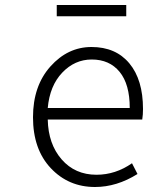

<svg xmlns="http://www.w3.org/2000/svg" viewBox="-20 -735 592 768"><path d="M360 13Q254 13 183 -62.5Q112 -138 112 -266Q112 -391 181.5 -469Q251 -547 346 -547Q443 -547 497.5 -481.5Q552 -416 552 -299Q552 -276 549 -257H171Q173 -159 226.5 -97.5Q280 -36 366 -36Q442 -36 508 -82L530 -39Q447 13 360 13ZM171 -303H499Q499 -398 458.5 -447.5Q418 -497 347 -497Q279 -497 229 -444.5Q179 -392 171 -303ZM207 -670V-715H485V-670Z"/></svg>

Font: NotoSansHansLight
Style: Regular
Weight: 300
Designer: Ryoko NISHIZUKA  (kana & ideographs); Paul D. Hunt (Latin, Greek & Cyrillic); Wenlong ZHANG  (bopomofo); Sandoll Communi
Foundry: Adobe Systems Incorporated
Version: Version 1.00;December 8, 2021;FontCreator 13.0.0.2675 64-bit